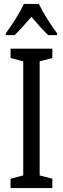

<svg xmlns="http://www.w3.org/2000/svg" viewBox="-20 -963 323 983"><path d="M179 -943H102C83 -900 46 -842 10 -793V-783H55C79 -806 110 -842 141 -877C171 -842 199 -809 227 -783H272V-793C239 -837 200 -898 179 -943ZM248 0V-48L183 -65V-649L248 -666V-714H34V-666L99 -649V-65L34 -48V0Z"/></svg>

Font: Noto Sans Gujarati ExtraCondensed
Style: Regular
Weight: 400
Width: 2
Designer: Jelle Bosma - Monotype Design Team, Universal Thirst
Foundry: Monotype Imaging Inc.
Version: Version 2.106